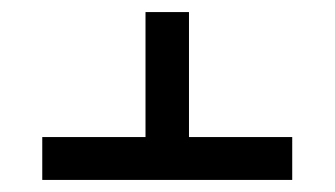

<svg xmlns="http://www.w3.org/2000/svg" viewBox="-20 -615 555 318"><path d="M293 -388H464V-317H50V-388H221V-595H293Z"/></svg>

Font: Noto Sans Hebrew Condensed
Style: Regular
Weight: 400
Width: 3
Designer: Monotype Design Team
Foundry: Monotype Imaging Inc.
Version: Version 2.004; ttfautohint (v1.8.4.7-5d5b)